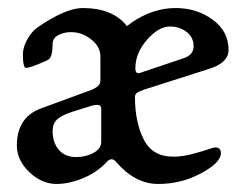

<svg xmlns="http://www.w3.org/2000/svg" viewBox="-20 -450 609 478"><path d="M549 -326Q549 -294 502 -279L339 -227Q325 -222 320.5 -218.5Q316 -215 316 -208Q316 -147 337.5 -103.5Q359 -60 411 -60Q433 -60 456.5 -66Q480 -72 496 -77.5Q512 -83 515 -83Q530 -83 530 -69Q530 -45 480.5 -18.5Q431 8 374 8Q316 8 269 -47Q258 -60 246 -47Q222 -21 187 -6.5Q152 8 121 8Q84 8 53 -21.5Q22 -51 22 -88Q22 -156 79 -179L207 -226Q230 -235 230 -249V-309Q230 -334 207 -352Q184 -370 157 -370Q139 -370 125 -362.5Q111 -355 111 -341Q111 -309 101 -302Q95 -298 73.5 -289.5Q52 -281 45 -281Q37 -281 37 -315Q37 -332 48 -352Q59 -372 75 -383Q144 -430 186 -430Q261 -430 296 -385L308 -394Q361 -430 417 -430Q470 -430 509.5 -401Q549 -372 549 -326ZM317 -280Q317 -264 330 -269L434 -304Q462 -312 462 -335Q462 -357 444.5 -370.5Q427 -384 403 -384Q375 -384 346 -351Q317 -318 317 -280ZM111 -124Q111 -95 126.5 -77Q142 -59 170 -59Q194 -59 213 -69.5Q232 -80 232 -97V-180Q232 -193 209 -187L161 -172Q133 -163 122 -152.5Q111 -142 111 -124Z"/></svg>

Font: EB Garamond 08
Style: Regular
Weight: 400
Version: Version 0.016 ; ttfautohint (v1.5)